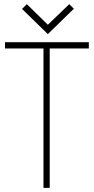

<svg xmlns="http://www.w3.org/2000/svg" viewBox="-20 -903 452 923"><path d="M335 -861 313 -883 210 -784 109 -883 86 -860 210 -739ZM219 -670H407V-700H4V-670H189V0H219Z"/></svg>

Font: Advent Pro ExtraLight
Style: Regular
Weight: 250
Version: Version 3.000